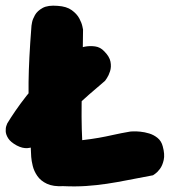

<svg xmlns="http://www.w3.org/2000/svg" viewBox="-72 -670 639 689"><path d="M155 -2Q119 0 96.5 -10.5Q74 -21 62 -38.5Q50 -56 45.5 -74.5Q41 -93 40 -107Q37 -165 35 -210Q33 -255 31.5 -294.5Q30 -334 30.5 -375Q31 -416 33.5 -465Q36 -514 41 -578Q41 -578 43 -589.5Q45 -601 53.5 -616Q62 -631 81 -641.5Q100 -652 135 -649Q167 -647 185.5 -633.5Q204 -620 212.5 -604Q221 -588 223.5 -576Q226 -564 226 -564Q225 -442 222 -344.5Q219 -247 223 -167Q257 -171 282.5 -175.5Q308 -180 334.5 -186Q361 -192 396 -198Q396 -198 406 -198.5Q416 -199 431.5 -197.5Q447 -196 463.5 -191Q480 -186 493.5 -175Q507 -164 512 -145Q520 -116 515.5 -96Q511 -76 502 -64Q493 -52 485 -46.5Q477 -41 477 -41Q428 -32 388 -24Q348 -16 311 -10.5Q274 -5 236.5 -2.5Q199 0 155 -2ZM88 -172Q86 -170 78 -162.5Q70 -155 57 -147.5Q44 -140 26.5 -138.5Q9 -137 -12 -148Q-34 -160 -42.5 -173.5Q-51 -187 -51.5 -199Q-52 -211 -49 -219Q-46 -227 -46 -227Q-34 -247 -16.5 -272.5Q1 -298 23 -326Q45 -354 71.5 -382.5Q98 -411 127.5 -438Q157 -465 190 -489Q190 -489 202 -494Q214 -499 232 -502.5Q250 -506 269 -503.5Q288 -501 302 -486Q321 -467 324.5 -448.5Q328 -430 323 -414.5Q318 -399 311.5 -389.5Q305 -380 305 -380Q273 -353 248.5 -331.5Q224 -310 204.5 -292Q185 -274 167 -256Q149 -238 130 -218Q111 -198 88 -172Z"/></svg>

Font: Sour Gummy Black
Style: Regular
Weight: 900
Designer: Stefie Justprince
Foundry: Eifetstype
Version: Version 1.000